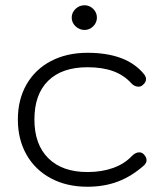

<svg xmlns="http://www.w3.org/2000/svg" viewBox="-20 -701 631 731"><path d="M48 -246Q48 -322 81 -379.5Q114 -437 174 -468.5Q234 -500 313 -500Q462 -500 528 -419Q536 -409 536 -400Q536 -387 523 -377Q517 -371 507 -371Q500 -371 492.5 -374.5Q485 -378 480 -384Q452 -415 411 -430Q370 -445 313 -445Q216 -445 163.5 -393.5Q111 -342 111 -246Q111 -151 164 -98.5Q217 -46 313 -46Q367 -46 410.5 -61.5Q454 -77 482 -107Q496 -121 510 -121Q520 -121 527 -114Q538 -103 538 -91Q538 -81 529 -72Q482 -30 429.5 -10Q377 10 313 10Q234 10 174 -22Q114 -54 81 -112Q48 -170 48 -246ZM253 -634Q253 -653 267.5 -667Q282 -681 302 -681Q321 -681 335 -667Q349 -653 349 -634Q349 -615 335 -601Q321 -587 302 -587Q282 -587 267.5 -601Q253 -615 253 -634Z"/></svg>

Font: Kodchasan Light
Style: Regular
Weight: 300
Version: Version 1.000; ttfautohint (v1.6)